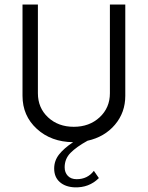

<svg xmlns="http://www.w3.org/2000/svg" viewBox="-20 -615 647 841"><path d="M461.4 -595.2H528.8V-195.3Q528.8 -122.1 483.4 -68.6Q438 -15.1 363.3 1.5Q314.9 28.3 289.1 54.4Q263.2 80.6 263.2 117.7Q263.2 140.6 277.1 155.3Q291 169.9 315.9 169.9Q363.3 169.9 391.1 133.3L413.1 165Q370.1 208 306.2 205.6Q265.6 203.6 241.5 182.1Q217.3 160.6 217.3 123Q217.3 88.9 238.8 61.5Q260.3 34.2 300.3 7.8Q204.1 6.8 141.4 -50.5Q78.6 -107.9 78.6 -195.3V-595.2H146V-206.5Q146 -142.6 190.4 -101.1Q234.9 -59.6 303.2 -59.6Q371.6 -59.6 416.5 -101.3Q461.4 -143.1 461.4 -206.5Z"/></svg>

Font: Now
Style: Regular
Weight: 400
Designer: Alfredo Marco Pradil
Foundry: Alfredo Marco Pradil
Version: Version 1.200;hotconv 1.0.109;makeotfexe 2.5.65596